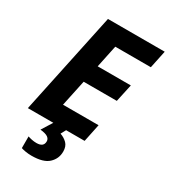

<svg xmlns="http://www.w3.org/2000/svg" viewBox="-227 -821 1030 1169"><g transform="rotate(30 288.0 -237.0)"><path d="M26 0 177 -714H576L550 -590H300L267 -433H500L473 -309H240L201 -125H451L425 0ZM190 240Q167 240 147 236.5Q127 233 116 229V147Q127 151 143.5 154.5Q160 158 177 158Q227 158 227 118Q227 101 211.5 90Q196 79 158 75L205 0H295L276 35Q305 45 325 65Q345 85 345 122Q345 172 308.5 206Q272 240 190 240Z"/></g></svg>

Font: Noto IKEA Latin
Style: Bold Italic
Weight: 700
Italic angle: -12°
Designer: Monotype Design Team
Foundry: Monotype Imaging Inc.
Version: Version 1.0